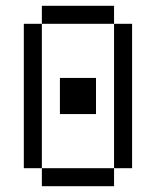

<svg xmlns="http://www.w3.org/2000/svg" viewBox="-20 -645 540 665"><path d="M125 -62.5V0H375V-62.5ZM125 -62.5Q125 -62.5 125 -562.5H62.5Q62.5 -562.5 62.5 -62.5ZM375 -62.5H437.5Q437.5 -62.5 437.5 -562.5H375Q375 -562.5 375 -62.5ZM187.5 -375Q187.5 -375 187.5 -250H312.5Q312.5 -250 312.5 -375ZM125 -562.5H375V-625H125Z"/></svg>

Font: CalcUnifontExMono
Style: Regular
Weight: 500
Version: Version 15.0.06